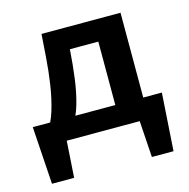

<svg xmlns="http://www.w3.org/2000/svg" viewBox="-88 -507 724 737"><g transform="rotate(-15 273.5 -138.0)"><path d="M63 -50Q86 -79 100 -125Q114 -171 122 -224.5Q130 -278 133.5 -329.5Q137 -381 140 -421H236Q233 -381 229.5 -329Q226 -277 219 -223.5Q212 -170 199 -124.5Q186 -79 165 -50ZM30 145 15 -84H133L118 145ZM65 0 45 -84H528L478 0ZM427 145 412 -84H528L513 145ZM343 0V-421H454V0ZM198 -336V-421H394V-336Z"/></g></svg>

Font: Ysabeau
Style: Bold
Weight: 700
Designer: Christian Thalmann (Catharsis Fonts)
Version: Version 2.000;gftools[0.9.27.dev2+g8671c4b]